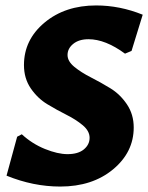

<svg xmlns="http://www.w3.org/2000/svg" viewBox="-20 -675 544 705"><path d="M333 -655Q420 -655 504 -621L463 -488L439 -478Q367 -531 305 -531Q270 -531 249 -514Q228 -497 228 -473Q228 -450 253 -429.5Q278 -409 313.5 -391Q349 -373 385 -351Q421 -329 446 -292Q471 -255 471 -207Q471 -116 395 -53Q319 10 201 10Q102 10 4 -30L43 -173L60 -182Q98 -147 145 -128Q192 -109 228 -109Q267 -109 288 -126.5Q309 -144 309 -169Q309 -194 284 -215Q259 -236 224 -253.5Q189 -271 153.5 -292.5Q118 -314 93 -350.5Q68 -387 68 -436Q68 -529 143.5 -592Q219 -655 333 -655Z"/></svg>

Font: Alegreya Sans SC ExtraBold
Style: Italic
Weight: 800
Italic angle: -7°
Designer: Juan Pablo del Peral
Foundry: Huerta Tipografica
Version: Version 2.007